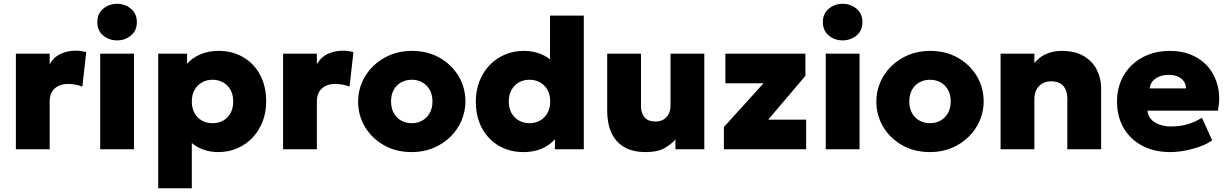

<svg xmlns="http://www.w3.org/2000/svg" viewBox="-20 -804 6612 1034"><path d="M65.5 0V-515H247.5V-458Q268.5 -496 305.8 -513.5Q343 -531 387.5 -531Q405 -531 418.2 -528.8Q431.5 -526.5 444.5 -524L423.5 -337.5Q406 -344.5 385.8 -348.2Q365.5 -352 346 -352Q303 -352 275.2 -328.2Q247.5 -304.5 247.5 -256.5V0Z M519.5 0V-515H701.5V0ZM610.5 -586.5Q567.5 -586.5 535.8 -612.8Q504 -639 504 -685Q504 -730.5 535.8 -757Q567.5 -783.5 610.5 -783.5Q653.5 -783.5 685.2 -757Q717 -730.5 717 -685Q717 -639 685.2 -612.8Q653.5 -586.5 610.5 -586.5Z M832 210V-515H987.5V-460.5Q1015 -492.5 1058.8 -511.2Q1102.5 -530 1158 -530Q1231 -530 1289 -496.5Q1347 -463 1380.2 -401.8Q1413.5 -340.5 1413.5 -257.5Q1413.5 -199.5 1394.5 -150Q1375.5 -100.5 1340.8 -63.5Q1306 -26.5 1258.8 -5.8Q1211.5 15 1154.5 15Q1114 15 1078.2 2.8Q1042.5 -9.5 1013 -33.5V210ZM1124.5 -140.5Q1156.5 -140.5 1182 -154.8Q1207.5 -169 1221.8 -195.2Q1236 -221.5 1236 -257.5Q1236 -293.5 1221.5 -319.8Q1207 -346 1181.5 -360.2Q1156 -374.5 1124.5 -374.5Q1093 -374.5 1067.8 -360.2Q1042.5 -346 1027.8 -319.8Q1013 -293.5 1013 -257.5Q1013 -221.5 1027.5 -195.2Q1042 -169 1067.2 -154.8Q1092.5 -140.5 1124.5 -140.5Z M1504.5 0V-515H1686.5V-458Q1707.5 -496 1744.8 -513.5Q1782 -531 1826.5 -531Q1844 -531 1857.2 -528.8Q1870.5 -526.5 1883.5 -524L1862.5 -337.5Q1845 -344.5 1824.8 -348.2Q1804.5 -352 1785 -352Q1742 -352 1714.2 -328.2Q1686.5 -304.5 1686.5 -256.5V0Z M2197.5 15Q2112.5 15 2047.2 -22.2Q1982 -59.5 1945.2 -121.2Q1908.5 -183 1908.5 -257.5Q1908.5 -311.5 1929.5 -360.5Q1950.5 -409.5 1989.2 -447.5Q2028 -485.5 2081 -507.8Q2134 -530 2197.5 -530Q2282.5 -530 2347.8 -492.8Q2413 -455.5 2449.8 -393.8Q2486.5 -332 2486.5 -257.5Q2486.5 -204 2465.5 -154.8Q2444.5 -105.5 2405.8 -67.5Q2367 -29.5 2314.2 -7.2Q2261.5 15 2197.5 15ZM2197.5 -140.5Q2229 -140.5 2254.2 -154.8Q2279.5 -169 2294.2 -195.2Q2309 -221.5 2309 -257.5Q2309 -293.5 2294.5 -319.8Q2280 -346 2254.8 -360.2Q2229.5 -374.5 2197.5 -374.5Q2165.5 -374.5 2140 -360.2Q2114.5 -346 2100.2 -319.8Q2086 -293.5 2086 -257.5Q2086 -221.5 2100.5 -195.2Q2115 -169 2140.5 -154.8Q2166 -140.5 2197.5 -140.5Z M2798 15Q2725 15 2667.2 -18.5Q2609.5 -52 2576 -113.2Q2542.5 -174.5 2542.5 -257.5Q2542.5 -315.5 2561.5 -365Q2580.5 -414.5 2615.2 -451.5Q2650 -488.5 2697.2 -509.2Q2744.5 -530 2801.5 -530Q2857 -530 2903 -508.5Q2949 -487 2984.5 -441.5L2942 -400V-720H3124V0H2968.5V-136.5L2993 -95.5Q2973 -46 2921.2 -15.5Q2869.5 15 2798 15ZM2831.5 -140.5Q2863 -140.5 2888.2 -154.8Q2913.5 -169 2928.2 -195.2Q2943 -221.5 2943 -257.5Q2943 -293.5 2928.5 -319.8Q2914 -346 2888.8 -360.2Q2863.5 -374.5 2831.5 -374.5Q2799.5 -374.5 2774.2 -360.2Q2749 -346 2734.5 -319.8Q2720 -293.5 2720 -257.5Q2720 -221.5 2734.5 -195.2Q2749 -169 2774.5 -154.8Q2800 -140.5 2831.5 -140.5Z M3458 15Q3387 15 3341 -12.2Q3295 -39.5 3272.5 -89.5Q3250 -139.5 3250 -207V-515H3432V-232.5Q3432 -193.5 3451.5 -171.5Q3471 -149.5 3510 -149.5Q3535 -149.5 3553.2 -160.2Q3571.5 -171 3581.2 -190.5Q3591 -210 3591 -235.5V-515H3773V0H3617.5V-52.5Q3594.5 -27 3557.8 -6Q3521 15 3458 15Z M3878.5 0V-120L4092 -355.5H3886.5V-515H4317.5V-395.5L4117 -159.5H4321.5V0Z M4427 0V-515H4609V0ZM4518 -586.5Q4475 -586.5 4443.2 -612.8Q4411.5 -639 4411.5 -685Q4411.5 -730.5 4443.2 -757Q4475 -783.5 4518 -783.5Q4561 -783.5 4592.8 -757Q4624.5 -730.5 4624.5 -685Q4624.5 -639 4592.8 -612.8Q4561 -586.5 4518 -586.5Z M4988.5 15Q4903.5 15 4838.2 -22.2Q4773 -59.5 4736.2 -121.2Q4699.5 -183 4699.5 -257.5Q4699.5 -311.5 4720.5 -360.5Q4741.5 -409.5 4780.2 -447.5Q4819 -485.5 4872 -507.8Q4925 -530 4988.5 -530Q5073.5 -530 5138.8 -492.8Q5204 -455.5 5240.8 -393.8Q5277.5 -332 5277.5 -257.5Q5277.5 -204 5256.5 -154.8Q5235.5 -105.5 5196.8 -67.5Q5158 -29.5 5105.2 -7.2Q5052.5 15 4988.5 15ZM4988.5 -140.5Q5020 -140.5 5045.2 -154.8Q5070.5 -169 5085.2 -195.2Q5100 -221.5 5100 -257.5Q5100 -293.5 5085.5 -319.8Q5071 -346 5045.8 -360.2Q5020.5 -374.5 4988.5 -374.5Q4956.5 -374.5 4931 -360.2Q4905.5 -346 4891.2 -319.8Q4877 -293.5 4877 -257.5Q4877 -221.5 4891.5 -195.2Q4906 -169 4931.5 -154.8Q4957 -140.5 4988.5 -140.5Z M5368.5 0V-515H5550.5V-464Q5578 -498.5 5616 -514.2Q5654 -530 5697 -530Q5770.5 -530 5817.5 -501.5Q5864.5 -473 5887.2 -427.2Q5910 -381.5 5910 -330V0H5728V-273Q5728 -316.5 5706.2 -341.2Q5684.5 -366 5640.5 -366Q5612.5 -366 5592.2 -353.8Q5572 -341.5 5561.2 -320Q5550.5 -298.5 5550.5 -270V0Z M6282 15Q6196 15 6131.5 -19.2Q6067 -53.5 6031.2 -114.8Q5995.5 -176 5995.5 -258Q5995.5 -318 6016.5 -367.8Q6037.5 -417.5 6075.5 -453.8Q6113.5 -490 6165.2 -510Q6217 -530 6279 -530Q6348.5 -530 6402.2 -505.8Q6456 -481.5 6491 -437.8Q6526 -394 6539.2 -335.5Q6552.5 -277 6539 -208H6160Q6161.5 -182.5 6177.8 -163.5Q6194 -144.5 6222 -133.8Q6250 -123 6286.5 -123Q6333 -123 6373.5 -134.2Q6414 -145.5 6453 -170L6508 -48.5Q6484.5 -30.5 6446.2 -16.2Q6408 -2 6364.5 6.5Q6321 15 6282 15ZM6171.5 -328H6367Q6366.5 -361 6341.2 -381Q6316 -401 6274 -401Q6231.5 -401 6203.2 -381Q6175 -361 6171.5 -328Z"/></svg>

Font: Geologica ExtraBold
Style: Regular
Weight: 800
Designer: Sindre Bremnes, Frode Helland
Foundry: Monokrom Skriftforlag AS
Version: Version 1.010;gftools[0.9.28]